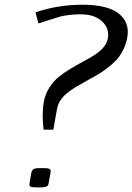

<svg xmlns="http://www.w3.org/2000/svg" viewBox="-20 -812 574 832"><path d="M227.1 -339.4 210.9 -250H168.9Q165 -281.7 165 -311Q165 -343.3 169.9 -370.6Q175.8 -403.8 193.4 -431.6Q210.9 -459.5 234.4 -478.5Q257.8 -497.6 285.2 -513.9Q312.5 -530.3 339.4 -544.7Q366.2 -559.1 388.9 -573.2Q411.6 -587.4 427.7 -606Q443.8 -624.5 447.3 -646Q448.7 -653.3 448.7 -660.6Q448.7 -697.8 417.2 -723.9Q385.7 -750 328.1 -750Q300.3 -750 276.9 -746.8Q253.4 -743.7 241 -740.2Q228.5 -736.8 197.3 -726.6Q166 -716.3 146.5 -710.4L133.8 -758.3Q229.5 -791.5 337.9 -791.5Q390.6 -791.5 429.4 -782.2Q468.3 -772.9 490.5 -756.3Q512.7 -739.7 523.2 -719.2Q533.7 -698.7 533.7 -673.8Q533.7 -662.6 531.7 -650.9Q526.4 -621.1 513.4 -595.2Q500.5 -569.3 482.7 -550.5Q464.8 -531.7 443.1 -515.4Q421.4 -499 398.4 -485.8Q375.5 -472.7 352.5 -460.2Q329.6 -447.8 308.6 -435.1Q287.6 -422.4 270.8 -408.7Q253.9 -395 242.2 -377.4Q230.5 -359.9 227.1 -339.4ZM198.7 -62.5 191.4 -21Q189.9 -12.2 188 -8.8Q186 -5.4 178.7 -2.7Q171.4 0 156.2 0H135.7Q119.1 0 113.3 -2.9Q107.4 -5.9 107.4 -12.7Q107.4 -15.6 108.4 -21L115.7 -62.5Q116.7 -67.9 117.7 -70.3Q118.7 -72.8 121.8 -76.4Q125 -80.1 132.1 -81.8Q139.2 -83.5 150.4 -83.5H170.9Q187.5 -83.5 193.6 -80.3Q199.7 -77.1 199.7 -70.8Q199.7 -68.4 198.7 -62.5Z"/></svg>

Font: Resagnicto
Style: Italic
Weight: 500
Italic angle: -10°
Version: Version 0.999